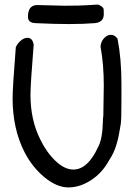

<svg xmlns="http://www.w3.org/2000/svg" viewBox="-20 -818 590 838"><path d="M143 -796 260 -793Q330 -793 364.5 -795.5Q399 -798 405.5 -798Q412 -798 422 -791Q432 -784 432.5 -777Q433 -770 433 -756Q433 -721 394 -717Q345 -713 280.5 -713Q216 -713 135 -717Q102 -718 102 -745Q102 -796 143 -796ZM493 -649Q510 -562 510 -454V-378Q510 -292 507 -276.5Q504 -261 501 -242Q498 -223 495.5 -213Q493 -203 488 -186Q477 -149 457 -120Q427 -64 378 -32Q329 0 278.5 0Q228 0 174.5 -44Q121 -88 87 -154Q35 -256 35 -389Q35 -436 49 -612Q56 -628 70.5 -640.5Q85 -653 100 -653Q122 -653 127 -623Q113 -450 113 -404Q113 -294 156 -209Q183 -153 222.5 -115.5Q262 -78 300 -78Q363 -78 408 -176Q427 -210 429 -285Q429 -305 431 -313L433 -445Q433 -537 419 -613Q419 -634 433 -650Q447 -666 464 -666Q481 -666 493 -649Z"/></svg>

Font: Patrick Hand SC
Style: Regular
Weight: 400
Designer: Patrick Wagesreiter
Foundry: Patrick Wagesreiter
Version: Version 1.003;PS 001.003;hotconv 1.0.70;makeotf.lib2.5.58329